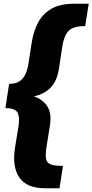

<svg xmlns="http://www.w3.org/2000/svg" viewBox="-20 -892 496 1030"><path d="M223 118Q123 118 83.5 60Q44 2 61 -103L79 -213Q87 -262 74.5 -287Q62 -312 9 -312L29 -442Q66 -442 87 -457.5Q108 -473 118.5 -498.5Q129 -524 133 -553L150 -663Q160 -727 186 -774Q212 -821 258.5 -846.5Q305 -872 378 -872H456L437 -752Q373 -752 348 -726.5Q323 -701 314 -641L296 -522Q286 -458 252 -422.5Q218 -387 162 -375Q210 -359 234 -321Q258 -283 248 -220L229 -101Q223 -61 227 -39.5Q231 -18 252 -10Q273 -2 318 -2L299 118Z"/></svg>

Font: Bitter Black
Style: Italic
Weight: 900
Italic angle: -9°
Designer: Sol Matas, and Bitter project Authors
Foundry: Sol Matas
Version: Version 2.001